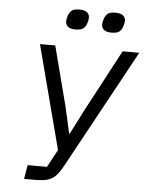

<svg xmlns="http://www.w3.org/2000/svg" viewBox="-59 -941 756 988"><g transform="rotate(5 318.5 -446.5)"><path d="M115 -72H215L264 -163L124 -698H203L283 -389L314 -251H316L385 -386L551 -698H637L301 -82Q287 -57 274 -41Q261 -25 245 -16Q229 -7 209.5 -3.5Q190 0 164 0H103ZM300 -789Q271 -789 259.5 -800Q248 -811 248 -825Q248 -830 249 -837.5Q250 -845 252 -850Q257 -870 269 -881.5Q281 -893 311 -893Q340 -893 351.5 -882Q363 -871 363 -857Q363 -852 362 -844.5Q361 -837 359 -832Q354 -812 342 -800.5Q330 -789 300 -789ZM486 -789Q457 -789 445.5 -800Q434 -811 434 -825Q434 -830 435 -837.5Q436 -845 438 -850Q443 -870 455 -881.5Q467 -893 497 -893Q526 -893 537.5 -882Q549 -871 549 -857Q549 -852 548 -844.5Q547 -837 545 -832Q540 -812 528 -800.5Q516 -789 486 -789Z"/></g></svg>

Font: IBM Plex Mono
Style: Italic
Weight: 400
Italic angle: -9°
Monospace: yes
Designer: Mike Abbink, Paul van der Laan, Pieter van Rosmalen
Foundry: Bold Monday
Version: Version 2.3